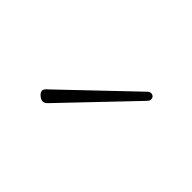

<svg xmlns="http://www.w3.org/2000/svg" viewBox="-42 -624 237 237"><g transform="rotate(-45 76.0 -505.5)"><path d="M127 -460Q127 -454 121 -454Q119 -454 116 -457L28 -541Q25 -544 25 -547Q25 -550 28 -553.5Q31 -557 34 -557Q37 -557 41 -552L124 -465Q127 -462 127 -460Z"/></g></svg>

Font: Flamenco Light
Style: Regular
Weight: 300
Designer: Luciano Vergara
Foundry: Luciano Vergara
Version: Version 1.003